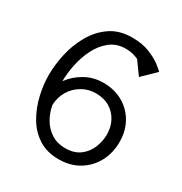

<svg xmlns="http://www.w3.org/2000/svg" viewBox="-164 -813 890 939"><g transform="rotate(30 281.5 -344.0)"><path d="M298 4Q231 4 183.5 -27Q136 -58 107 -108.5Q78 -159 64.5 -217Q51 -275 51 -329Q51 -387 65 -450Q79 -513 110.5 -568Q142 -623 192 -657.5Q242 -692 314 -692Q372 -692 413.5 -675Q455 -658 479.5 -639Q504 -620 511 -612L438 -541L386 -613Q376 -618 357 -623.5Q338 -629 315 -629Q262 -629 225.5 -599.5Q189 -570 166.5 -524.5Q144 -479 134 -428.5Q124 -378 124 -336Q153 -377 200 -403.5Q247 -430 303 -430Q350 -430 388.5 -414.5Q427 -399 455.5 -370.5Q484 -342 499.5 -303.5Q515 -265 515 -219Q515 -156 488 -105.5Q461 -55 412 -25.5Q363 4 298 4ZM299 -59Q349 -59 381 -83Q413 -107 428 -144Q443 -181 443 -218Q443 -261 425 -294.5Q407 -328 374.5 -347.5Q342 -367 296 -367Q254 -367 218.5 -346Q183 -325 162 -289.5Q141 -254 140 -211Q147 -170 167.5 -135.5Q188 -101 221 -80Q254 -59 299 -59Z"/></g></svg>

Font: Kreon Light
Style: Regular
Weight: 300
Designer: Julia Petretta
Foundry: Julia Petretta and Eli Heuer
Version: Version 2.002